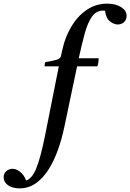

<svg xmlns="http://www.w3.org/2000/svg" viewBox="-188 -776 713 1051"><path d="M345 -413H234L164 -80Q150 -13 128 47.5Q106 108 76 154.5Q46 201 7 228Q-32 255 -81 255Q-120 255 -144 238Q-168 221 -168 195Q-168 173 -153 160.5Q-138 148 -119 148Q-100 148 -78.5 164Q-57 180 -45 212Q-11 201 12 142Q35 83 58 -31L134 -413H56Q56 -428 60 -436Q107 -444 122.5 -449Q138 -454 142 -461Q145 -466 147.5 -478Q150 -490 154 -507Q169 -574 202.5 -630.5Q236 -687 286 -721.5Q336 -756 399 -756Q445 -756 475 -737Q505 -718 505 -689Q505 -669 491.5 -655.5Q478 -642 456 -642Q436 -642 414 -659Q392 -676 387 -717Q384 -718 377 -718Q339 -718 315.5 -685Q292 -652 276 -593.5Q260 -535 243 -457H352Q352 -446 350.5 -434.5Q349 -423 345 -413Z"/></svg>

Font: Tiro Devanagari Hindi
Style: Italic
Weight: 400
Italic angle: -11°
Designer: Devanagari: John Hudson & Fiona Ross, assisted by Paul Hanslow. Latin: John Hudson with Paul Hanslow, assisted by Kaja S
Foundry: Tiro Typeworks Ltd.
Version: Version 1.52